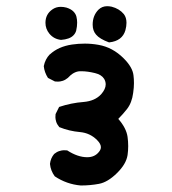

<svg xmlns="http://www.w3.org/2000/svg" viewBox="-20 -582 540 604"><path d="M150.4 -97.7Q158.7 -104.5 167 -106.9Q175.3 -109.4 180.9 -109.4Q186.5 -109.4 191.4 -108.9Q224.6 -87.4 254.4 -87.4Q278.3 -87.4 291.5 -104.5Q297.4 -111.8 297.4 -119.1Q297.4 -129.4 285.2 -141.6Q263.2 -163.6 231.9 -166.5Q197.8 -169.4 166.5 -182.1Q159.2 -190.9 156.7 -199.2Q154.3 -207.5 154.3 -213.1Q154.3 -218.8 154.8 -223.1L166 -245.6Q204.1 -258.3 242.7 -261.2Q278.8 -264.2 298.3 -285.6Q312.5 -301.8 312.5 -316.4Q312.5 -325.7 307.6 -334Q299.3 -347.2 278.8 -352.1Q254.9 -357.9 235.8 -357.9Q233.4 -357.9 231 -357.9Q211.4 -356.9 193.4 -336.9Q185.1 -330.1 176.8 -327.6Q168.5 -325.2 162.8 -325.2Q157.2 -325.2 152.8 -325.7L130.9 -336.9Q119.6 -354.5 117.7 -374Q122.1 -396 136.7 -411.1Q136.7 -411.1 137.2 -411.1Q163.6 -435.5 206.5 -441.9Q226.1 -444.8 247.1 -444.8Q268.1 -444.8 290 -440.9Q334.5 -433.1 369.1 -398.4Q397 -370.6 399.9 -345.2Q401.4 -334 401.4 -320.3Q401.4 -306.6 398.9 -289.6Q395 -258.8 379.4 -238.8Q366.2 -222.2 352.1 -208Q377.4 -179.2 381.3 -151.4Q385.3 -122.1 381.3 -94.2Q377 -65.9 347.9 -37.4Q318.8 -8.8 291.5 -3.7Q264.2 1.5 234.4 1.5H233.9Q189.5 -2.4 152.3 -27.3Q139.2 -44.9 137.2 -66.4Q139.2 -84.5 150.4 -97.7ZM271.5 -504.4Q271.5 -533.2 290 -551.8Q301.3 -562.5 316.9 -562.5Q323.7 -562.5 331.1 -561Q355.5 -554.7 369.6 -537.6Q377.9 -526.9 377.9 -510.3Q377.9 -499.5 374.5 -486.8Q364.7 -453.1 323.7 -448.7H322.8Q293.5 -459.5 282.2 -473.1Q271.5 -485.4 271.5 -504.4ZM123 -510.3Q123 -537.1 144.5 -552.2Q156.2 -560.5 170.9 -560.5Q179.7 -560.5 189 -558.1Q203.1 -553.7 210.7 -546.1Q218.3 -538.6 220.5 -529.3Q222.7 -520 222.7 -510.7Q222.7 -499 219.7 -485.8Q217.3 -477.1 210.9 -470.7Q199.2 -458.5 171.9 -456.5Q149.4 -459 135.3 -476.1Q123 -491.2 123 -510.3Z"/></svg>

Font: Bakudai
Style: Medium
Weight: 500
Version: Version 1.48